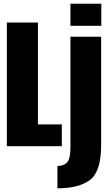

<svg xmlns="http://www.w3.org/2000/svg" viewBox="-20 -798 602 1048"><path d="M17.5 0V-675H187V-119H317.5V0ZM293.5 230V108Q327.5 108 346 88.8Q364.5 69.5 364.5 6V-597.5H532V-5Q532 139 470.8 184.5Q409.5 230 293.5 230ZM364.5 -777.5H533V-657H364.5Z"/></svg>

Font: Anybody Condensed ExtraBold
Style: Regular
Weight: 800
Width: 3
Designer: Tyler Finck
Foundry: Etcetera Type Company
Version: Version 1.010; ttfautohint (v1.8.3) -l 8 -r 50 -G 200 -x 14 